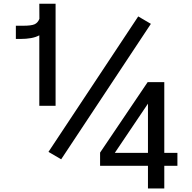

<svg xmlns="http://www.w3.org/2000/svg" viewBox="-20 -827 1057 1058"><path d="M957.6 15.4H885.3V-374.5H793.7L531.5 13.9V86.6H795.3V211.4H885.3V86.6H957.6ZM795.3 15.4H612.6L795.3 -255.8ZM317.1 50.8 811.4 -695.6 741.7 -736.5 247.1 9.9ZM67.4 -612.4H93.3Q124.4 -612.4 150.4 -617Q176.3 -621.5 196.6 -632.3V-244.1H286.3V-806.6H196.6L197.1 -723.1Q188.3 -701 170.2 -693.1Q152 -685.2 108.5 -685.2H67.4Z"/></svg>

Font: Estedad-VF-FD Black
Style: Regular
Weight: 900
Designer: Amin Abedi
Version: Version 4.000